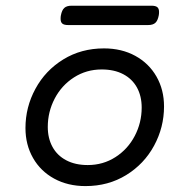

<svg xmlns="http://www.w3.org/2000/svg" viewBox="-20 -628 640 659"><path d="M543 -262.7Q543 -190.9 508.8 -127.9Q474.6 -64.9 413.1 -27.1Q351.6 10.7 273.4 10.7Q212.9 10.7 166 -14.9Q119.1 -40.5 93.3 -85.9Q67.4 -131.3 67.4 -188.5Q67.4 -260.3 101.6 -323.2Q135.7 -386.2 197.3 -424.1Q258.8 -461.9 336.9 -461.9Q397.5 -461.9 444.3 -436.3Q491.2 -410.6 517.1 -365.2Q543 -319.8 543 -262.7ZM144 -192.4Q144 -153.3 160.2 -123.8Q176.3 -94.2 207.3 -77.9Q238.3 -61.5 281.2 -61.5Q334 -61.5 376.5 -88.9Q418.9 -116.2 442.6 -161.6Q466.3 -207 466.3 -258.8Q466.3 -297.9 450.2 -327.4Q434.1 -356.9 403.1 -373.3Q372.1 -389.6 329.1 -389.6Q276.4 -389.6 233.9 -362.3Q191.4 -335 167.7 -289.6Q144 -244.1 144 -192.4ZM525.9 -586.9Q525.9 -579.6 524.9 -575.2Q521.5 -557.1 513.2 -549.6Q504.9 -542 488.3 -542H213.9Q200.2 -542 194.1 -546.9Q188 -551.8 188 -563.5Q188 -570.8 189 -575.2Q192.4 -593.3 200.7 -600.8Q209 -608.4 225.6 -608.4H500Q513.7 -608.4 519.8 -603.5Q525.9 -598.6 525.9 -586.9Z"/></svg>

Font: Courier Prime
Style: Italic
Weight: 400
Italic angle: -10°
Designer: Alan Dague-Greene
Foundry: Quote-Unquote Apps
Version: Version 3.018